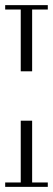

<svg xmlns="http://www.w3.org/2000/svg" viewBox="-29 -728 206 748"><path d="M-8.8 -17.1H51.8V-257.8H96.2V-17.1H157.2V0H-8.8ZM-8.8 -708H157.2V-690.9H96.2V-450.2H51.8V-690.9H-8.8Z"/></svg>

Font: FoglihtenFr01
Style: Regular
Weight: 500
Version: Version 0.68